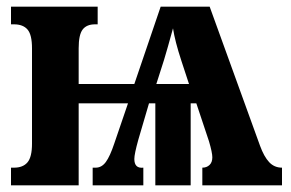

<svg xmlns="http://www.w3.org/2000/svg" viewBox="-20 -556 873 576"><path d="M826 -53V0H587V-53Q600 -53 608.5 -61Q617 -69 617 -84Q617 -98 607 -132L569 -246H552V0H446V-246H427L395 -137Q383 -94 383 -79Q383 -50 410 -53V0H258V-53H267Q285 -53 297.5 -70Q310 -87 323 -126L364 -246H216V0H13V-53H22Q49 -53 62.5 -69Q76 -85 76 -125V-411Q76 -452 62.5 -467.5Q49 -483 22 -483H13V-536H273V-483H265Q240 -483 228 -467.5Q216 -452 216 -411V-304H383L462 -536H609L760 -119Q772 -86 787.5 -69.5Q803 -53 826 -53ZM547 -304 524 -374Q505 -432 499 -471L484 -417L472 -376L449 -304Z"/></svg>

Font: Noto Serif CondExtraBold
Style: Regular
Weight: 800
Width: 3
Designer: Monotype Design Team
Foundry: Monotype Imaging Inc.
Version: Version 1.001